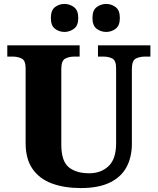

<svg xmlns="http://www.w3.org/2000/svg" viewBox="-20 -944 799 974"><path d="M390 10Q307 10 244 -13Q181 -36 145.5 -86.5Q110 -137 110 -218V-598Q110 -637 90 -647Q70 -657 43 -657H17V-714H384V-657H358Q330 -657 310.5 -646.5Q291 -636 291 -594V-210Q291 -127 328.5 -96Q366 -65 433 -65Q492 -65 530.5 -101Q569 -137 569 -217V-598Q569 -637 550 -647Q531 -657 503 -657H477V-714H743V-657H717Q688 -657 668.5 -646.5Q649 -636 649 -594V-215Q649 -148 622.5 -97.5Q596 -47 538.5 -18.5Q481 10 390 10ZM519 -782Q492 -782 470.5 -798Q449 -814 449 -853Q449 -892 470.5 -908Q492 -924 519 -924Q545 -924 566.5 -908Q588 -892 588 -853Q588 -814 566.5 -798Q545 -782 519 -782ZM307 -782Q280 -782 259 -798Q238 -814 238 -853Q238 -892 259 -908Q280 -924 307 -924Q333 -924 355 -908Q377 -892 377 -853Q377 -814 355 -798Q333 -782 307 -782Z"/></svg>

Font: Noto Serif Telugu ExtraBold
Style: Regular
Weight: 800
Designer: Jelle Bosma - Monotype Design Team
Foundry: Monotype Imaging Inc.
Version: Version 2.005; ttfautohint (v1.8.4.7-5d5b)